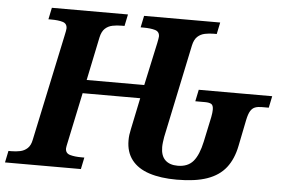

<svg xmlns="http://www.w3.org/2000/svg" viewBox="-74 -786 1278 867"><g transform="rotate(5 565.0 -352.0)"><path d="M756 10Q683 10 631 -7Q579 -24 551.5 -59.5Q524 -95 524 -148Q524 -161 525.5 -173Q527 -185 530 -198L560 -342H299L250 -110Q249 -105 247.5 -98Q246 -91 246 -87Q246 -65 267 -59Q288 -53 319 -53H332L321 0H-23L-12 -53H1Q22 -53 41 -57Q60 -61 74 -74Q88 -87 93 -113L195 -593Q198 -607 199.5 -615Q201 -623 201 -627Q201 -649 181 -655Q161 -661 129 -661H116L127 -714H472L461 -661H448Q426 -661 406.5 -657Q387 -653 373 -640Q359 -627 353 -600L312 -403H573L615 -597Q617 -608 618.5 -615.5Q620 -623 620 -627Q620 -649 599.5 -655Q579 -661 547 -661H534L545 -714H890L879 -661H866Q845 -661 825.5 -657Q806 -653 792 -640Q778 -627 772 -600L683 -177Q681 -165 679.5 -153Q678 -141 678 -131Q678 -92 698 -72.5Q718 -53 755 -53Q801 -53 825.5 -82Q850 -111 863 -172L887 -285Q889 -296 890 -304Q891 -312 891 -319Q891 -339 881.5 -344.5Q872 -350 853 -350H809L820 -403H1153L1142 -350H1110Q1093 -350 1080.5 -345.5Q1068 -341 1059.5 -327.5Q1051 -314 1045 -285L1021 -166Q1009 -106 978.5 -67Q948 -28 894 -9Q840 10 756 10Z"/></g></svg>

Font: Noto Serif
Style: Italic
Weight: 400
Italic angle: -12°
Designer: Monotype Design Team
Foundry: Monotype Imaging Inc.
Version: Version 2.013